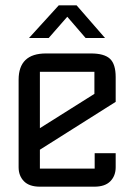

<svg xmlns="http://www.w3.org/2000/svg" viewBox="-20 -702 505 722"><path d="M130 -139V-68H336V-126H415V-73Q415 -41 395 -20.5Q375 0 335 0H130Q90 0 70 -20.5Q50 -41 50 -73V-402Q50 -501 153 -501H322Q372 -501 393.5 -481Q415 -461 415 -412V-319ZM130 -432V-220L335 -349V-432ZM268 -682 375 -559H302L233 -639L163 -559H89L201 -682Z"/></svg>

Font: Kelly Slab
Style: Regular
Weight: 400
Designer: Denis Masharov
Foundry: Denis Masharov
Version: Version 1.001